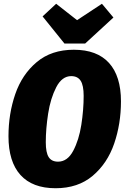

<svg xmlns="http://www.w3.org/2000/svg" viewBox="-20 -979 664 1019"><path d="M622 -441Q622 -322 586 -217Q550 -112 472 -46Q394 20 275 20Q152 20 88.5 -50.5Q25 -121 25 -256Q25 -375 61 -479.5Q97 -584 175 -649.5Q253 -715 372 -715Q495 -715 558.5 -645Q622 -575 622 -441ZM223 -224Q223 -169 238.5 -145Q254 -121 288 -121Q338 -121 368.5 -178.5Q399 -236 411.5 -316Q424 -396 424 -470Q424 -526 408 -550.5Q392 -575 358 -575Q309 -575 278.5 -516Q248 -457 235.5 -376Q223 -295 223 -224ZM521 -959 582 -886 432 -748H322L206 -892L278 -959L389 -872Z"/></svg>

Font: Fira Sans Condensed Black
Style: Italic
Weight: 900
Width: 3
Italic angle: -8°
Designer: Carrois Corporate & Edenspiekermann AG
Foundry: Carrois Corporate GbR & Edenspiekermann AG
Version: Version 4.203